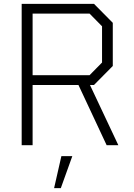

<svg xmlns="http://www.w3.org/2000/svg" viewBox="-20 -757 700 1001"><path d="M93 0V-737H470L568 -638V-413L470 -314H449L597 0H536L389 -314H150V0ZM150 -365H447L512 -431V-620L447 -686H150ZM262 224 300 57H357L297 224Z"/></svg>

Font: Tomorrow Light
Style: Regular
Weight: 300
Designer: Tony de Marco, Monica Rizzolli
Foundry: Just in Type
Version: Version 2.002